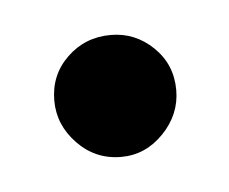

<svg xmlns="http://www.w3.org/2000/svg" viewBox="-26 -336 178 149"><g transform="rotate(-5 63.5 -261.5)"><path d="M64 -309Q83 -309 97 -295.5Q111 -282 111 -262Q111 -243 97 -228.5Q83 -214 64 -214Q44 -214 30 -228.5Q16 -243 16 -262Q16 -282 30 -295.5Q44 -309 64 -309Z"/></g></svg>

Font: Palanquin Light
Style: Regular
Weight: 300
Designer: Pria Ravichandran
Version: Version 1.0.4